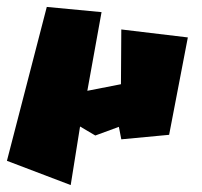

<svg xmlns="http://www.w3.org/2000/svg" viewBox="-23 -428 584 554"><path d="M112 -408 -3 36 181 106 208 -63 252 -37 320 -62 327 -26 465 -39 519 -320 327 -343 326 -185 229 -166 270 -393Z"/></svg>

Font: Super Mario
Style: Regular
Weight: 400
Version: Version 1.0